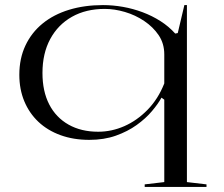

<svg xmlns="http://www.w3.org/2000/svg" viewBox="-20 -535 881 755"><path d="M549 200V190L626 181V-143L615 -151Q602 -127 577.5 -98Q553 -69 517.5 -43.5Q482 -18 435.5 -1.5Q389 15 331 15Q269 15 218 -3.5Q167 -22 131 -56Q95 -90 75.5 -137Q56 -184 56 -241Q56 -305 80 -356Q104 -407 147.5 -442.5Q191 -478 251.5 -496.5Q312 -515 385 -515Q424 -515 463.5 -508Q503 -501 540.5 -487Q578 -473 611 -452Q644 -431 669 -403L679 -405L705 -515H715V181L792 190V200ZM366 -17Q419 -17 469 -39Q519 -61 560.5 -103.5Q602 -146 626 -207V-321Q626 -364 604 -396.5Q582 -429 547 -452.5Q512 -476 471 -488Q430 -500 392 -500Q318 -500 263 -469Q208 -438 177.5 -381.5Q147 -325 147 -248Q147 -176 173.5 -124.5Q200 -73 249.5 -45Q299 -17 366 -17Z"/></svg>

Font: Kalnia SemiExpanded Light
Style: Regular
Weight: 300
Width: 6
Designer: Frida Medrano
Foundry: Frida Medrano
Version: Version 1.105